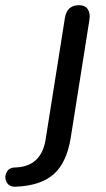

<svg xmlns="http://www.w3.org/2000/svg" viewBox="-137 -514 400 725"><path d="M-82 118.5Q18.7 116.7 35.3 12.6L108.3 -447.7Q116.3 -494.4 161.8 -494.4Q183.7 -494.4 194.1 -479.7Q204.6 -465.1 200.7 -439.3L130.2 5.3Q115.3 99.6 66.2 143.4Q17.1 187.2 -77.4 191Q-101.7 192.3 -111.6 174.3Q-121.5 156.3 -112.7 137.8Q-104 119.2 -82 118.5Z"/></svg>

Font: SN Pro Thin
Style: Italic
Weight: 200
Italic angle: -9°
Designer: Tobias Whetton
Foundry: Supernotes
Version: Version 1.003;Glyphs 3.3 (3324)